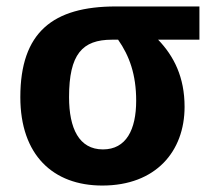

<svg xmlns="http://www.w3.org/2000/svg" viewBox="-20 -565 660 595"><path d="M552 -234C552 -326 519 -391 470 -442H598V-545H339C144 -545 43 -465 43 -264C43 -85 144 10 297 10C463 10 552 -96 552 -234ZM194 -264C194 -397 235 -442 327 -442H346C381 -392 402 -334 402 -253C402 -163 371 -102 299 -102C225 -102 194 -167 194 -264Z"/></svg>

Font: Noto Sans Display
Style: Bold
Weight: 700
Designer: Monotype Design Team
Foundry: Monotype Imaging Inc.
Version: Version 1.900